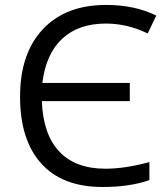

<svg xmlns="http://www.w3.org/2000/svg" viewBox="-20 -745 679 775"><path d="M407.2 -649.9Q296.9 -649.9 231.2 -588.9Q165.5 -527.8 150.9 -410.2H503.9V-336.9H148.9Q153.8 -203.1 219 -133.5Q284.2 -64 405.8 -64Q484.9 -64 583 -90.8V-18.1Q504.4 9.8 394 9.8Q231.9 9.8 146.5 -85Q61 -179.7 61 -354.5Q61 -529.3 153.1 -627.2Q245.1 -725.1 408.2 -725.1Q523.9 -725.1 610.8 -682.1L576.2 -609.9Q493.7 -649.9 407.2 -649.9Z"/></svg>

Font: OpenSans
Style: Regular
Weight: 400
Foundry: Ascender Corporation
Version: Version 1.10